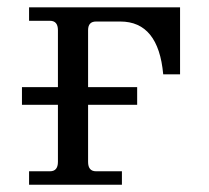

<svg xmlns="http://www.w3.org/2000/svg" viewBox="-20 -509 577 529"><path d="M357.9 -220.2H40.5V-269H357.9ZM315.9 0H60.1V-37.1H117.7Q139.6 -37.1 139.6 -63V-425.8Q139.6 -451.7 117.7 -451.7H60.1V-488.8H476.1V-304.2H429.7Q416.5 -449.7 311.5 -449.7H244.6Q222.7 -449.7 222.7 -425.8V-63Q222.7 -37.1 244.6 -37.1H315.9Z"/></svg>

Font: Munson
Style: Regular
Weight: 400
Designer: Paul James MIller
Foundry: High-Logic / Made with FontCreator
Version: Version 2.10;May 5, 2019;FontCreator 11.5.0.2430 64-bit